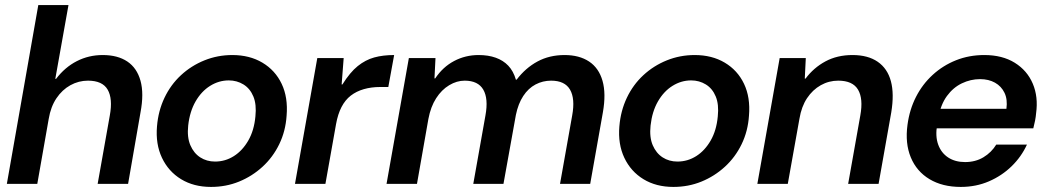

<svg xmlns="http://www.w3.org/2000/svg" viewBox="-20 -725 4126 757"><path d="M7 0 131 -705H250L198 -414H201Q236 -460 283 -484Q330 -508 385 -508Q444 -508 482 -482.5Q520 -457 534 -406.5Q548 -356 534 -282L485 0H365L413 -270Q425 -336 404.5 -371.5Q384 -407 327 -407Q290 -407 257.5 -389Q225 -371 202.5 -337.5Q180 -304 172 -256L127 0Z M812 12Q744 12 694 -18.5Q644 -49 618.5 -103Q593 -157 599 -227Q604 -288 628.5 -339.5Q653 -391 693.5 -428.5Q734 -466 786 -487Q838 -508 896 -508Q964 -508 1014.5 -478Q1065 -448 1090.5 -394.5Q1116 -341 1110 -269Q1106 -208 1081 -156.5Q1056 -105 1015 -67.5Q974 -30 922.5 -9Q871 12 812 12ZM828 -88Q868 -88 902 -109.5Q936 -131 959 -171Q982 -211 987 -266Q992 -313 979 -344.5Q966 -376 940 -392Q914 -408 882 -408Q843 -408 808.5 -386.5Q774 -365 751 -325Q728 -285 722 -230Q717 -184 730.5 -152.5Q744 -121 769.5 -104.5Q795 -88 828 -88Z M1143 0 1231 -496H1335L1327 -392H1330Q1360 -440 1390.5 -464.5Q1421 -489 1455.5 -498.5Q1490 -508 1534 -508L1511 -382H1479Q1444 -382 1414.5 -373.5Q1385 -365 1363 -348Q1341 -331 1326.5 -303Q1312 -275 1305 -236L1263 0Z M1504 0 1592 -496H1697L1693 -416H1696Q1726 -461 1770.5 -484.5Q1815 -508 1867 -508Q1905 -508 1934.5 -497.5Q1964 -487 1984 -466Q2004 -445 2014 -411H2017Q2052 -457 2099 -482.5Q2146 -508 2206 -508Q2264 -508 2302.5 -482.5Q2341 -457 2355.5 -406.5Q2370 -356 2357 -282L2307 0H2188L2236 -270Q2248 -336 2227.5 -371.5Q2207 -407 2153 -407Q2120 -407 2091.5 -392Q2063 -377 2043 -346.5Q2023 -316 2014 -272L1965 0H1846L1894 -270Q1906 -336 1885.5 -371.5Q1865 -407 1812 -407Q1781 -407 1751 -389Q1721 -371 1699.5 -337.5Q1678 -304 1669 -256L1624 0Z M2635 12Q2567 12 2517 -18.5Q2467 -49 2441.5 -103Q2416 -157 2422 -227Q2427 -288 2451.5 -339.5Q2476 -391 2516.5 -428.5Q2557 -466 2609 -487Q2661 -508 2719 -508Q2787 -508 2837.5 -478Q2888 -448 2913.5 -394.5Q2939 -341 2933 -269Q2929 -208 2904 -156.5Q2879 -105 2838 -67.5Q2797 -30 2745.5 -9Q2694 12 2635 12ZM2651 -88Q2691 -88 2725 -109.5Q2759 -131 2782 -171Q2805 -211 2810 -266Q2815 -313 2802 -344.5Q2789 -376 2763 -392Q2737 -408 2705 -408Q2666 -408 2631.5 -386.5Q2597 -365 2574 -325Q2551 -285 2545 -230Q2540 -184 2553.5 -152.5Q2567 -121 2592.5 -104.5Q2618 -88 2651 -88Z M2966 0 3054 -496H3157L3153 -415H3156Q3188 -458 3234.5 -483Q3281 -508 3341 -508Q3402 -508 3440.5 -481.5Q3479 -455 3492.5 -405Q3506 -355 3494 -282L3444 0H3324L3372 -270Q3384 -336 3363 -371.5Q3342 -407 3285 -407Q3248 -407 3216 -389Q3184 -371 3162 -338Q3140 -305 3132 -257L3086 0Z M3768 12Q3696 12 3645 -18.5Q3594 -49 3571 -104.5Q3548 -160 3558 -233Q3566 -293 3591.5 -343Q3617 -393 3657.5 -430Q3698 -467 3749.5 -487.5Q3801 -508 3861 -508Q3932 -508 3981 -477.5Q4030 -447 4052 -395Q4074 -343 4065 -278Q4064 -265 4061 -249.5Q4058 -234 4054 -219H3641L3655 -296H3948Q3953 -333 3940.5 -359Q3928 -385 3903 -399Q3878 -413 3844 -413Q3807 -413 3772.5 -396.5Q3738 -380 3713.5 -346.5Q3689 -313 3680 -262L3675 -233Q3667 -188 3679 -155Q3691 -122 3718.5 -104Q3746 -86 3785 -86Q3826 -86 3857.5 -105Q3889 -124 3908 -155H4029Q4007 -107 3968.5 -69.5Q3930 -32 3879 -10Q3828 12 3768 12Z"/></svg>

Font: DM Sans 36pt SemiBold
Style: Italic
Weight: 600
Italic angle: -10°
Designer: Colophon Foundry, Jonny Pinhorn
Foundry: Colophon Foundry
Version: Version 4.004;gftools[0.9.30]